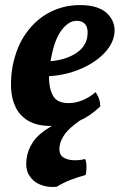

<svg xmlns="http://www.w3.org/2000/svg" viewBox="-20 -487 486 756"><path d="M182 9Q125 9 91 -11.5Q57 -32 41 -66Q25 -100 23.5 -142Q22 -184 30 -228Q45 -304 83.5 -357.5Q122 -411 176.5 -439Q231 -467 295 -467Q371 -467 405 -431Q439 -395 429 -346Q421 -307 385 -272Q349 -237 293.5 -214Q238 -191 173 -187Q172 -142 188 -111.5Q204 -81 249 -81Q278 -81 305.5 -92.5Q333 -104 356 -124Q374 -101 375 -68Q356 -50 336 -36Q316 -22 294 -12Q254 16 236.5 39.5Q219 63 215 86Q210 119 227.5 131.5Q245 144 275 144Q297 144 315 139Q320 148 320.5 167.5Q321 187 317 202Q287 210 257.5 221.5Q228 233 204 248Q198 249 193.5 249Q189 249 183 249Q159 249 134 238Q109 227 94 202Q79 177 85 136Q89 104 110 72Q131 40 184 9ZM181 -257Q180 -251 179 -246Q236 -251 275.5 -275Q315 -299 323 -338Q329 -369 318.5 -387Q308 -405 281 -405Q251 -405 223 -369Q195 -333 181 -257Z"/></svg>

Font: Vollkorn
Style: Bold Italic
Weight: 700
Italic angle: -11°
Designer: Friedrich Althausen
Foundry: Friedrich Althausen
Version: Version 5.000; ttfautohint (v1.8.3)